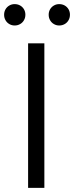

<svg xmlns="http://www.w3.org/2000/svg" viewBox="-39 -914 360 934"><path d="M176.8 -703.1V0H97.7V-703.1ZM-19 -842.3Q-19 -856.9 -12.2 -868.7Q-5.4 -880.4 6.4 -887.2Q18.1 -894 32.2 -894Q47 -894 58.9 -887.3Q70.8 -880.5 77.7 -868.7Q84.5 -856.9 84.5 -842.3Q84.5 -827.6 77.6 -815.7Q70.8 -803.7 58.9 -796.9Q47 -790 32.2 -790Q18.1 -790 6.4 -796.9Q-5.4 -803.7 -12.2 -815.7Q-19 -827.6 -19 -842.3ZM197.8 -842.3Q197.8 -856.9 204.6 -868.7Q211.4 -880.4 223.2 -887.2Q234.9 -894 249 -894Q263.8 -894 275.7 -887.3Q287.6 -880.5 294.5 -868.7Q301.3 -856.9 301.3 -842.3Q301.3 -827.6 294.4 -815.7Q287.6 -803.7 275.7 -796.9Q263.8 -790 249 -790Q234.9 -790 223.2 -796.9Q211.4 -803.7 204.6 -815.7Q197.8 -827.6 197.8 -842.3Z"/></svg>

Font: Wand UI Pro
Style: Regular
Weight: 400
Designer: Andreas Faust
Version: Version 1.003;FEAKit 1.0